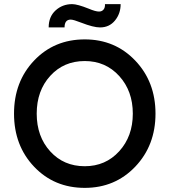

<svg xmlns="http://www.w3.org/2000/svg" viewBox="-20 -901 822 931"><path d="M391 10Q243 10 145.5 -92.5Q48 -195 48 -350Q48 -505 145.5 -607.5Q243 -710 391 -710Q538 -710 636 -607Q734 -504 734 -350Q734 -196 636 -93Q538 10 391 10ZM391 -95Q492 -95 558 -167.5Q624 -240 624 -350Q624 -460 558 -532.5Q492 -605 391 -605Q289 -605 223.5 -533Q158 -461 158 -350Q158 -239 223.5 -167Q289 -95 391 -95ZM216 -768Q216 -820 249.5 -850.5Q283 -881 330 -881Q355 -881 410 -859Q443 -845 460 -845Q474 -845 482 -854.5Q490 -864 489 -881H565Q565 -835 537.5 -801.5Q510 -768 465 -768Q433 -768 374 -791Q336 -806 323 -806Q293 -806 293 -768Z"/></svg>

Font: Easer Grotesk
Style: Regular
Weight: 400
Designer: Boardeaser, Bonnie Shaver-Troup, Thomas Jockin
Foundry: Lexend
Version: Version 1.008;Glyphs 3.1.2 (3151)